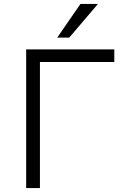

<svg xmlns="http://www.w3.org/2000/svg" viewBox="-20 -956 634 976"><path d="M113 0V-705H561V-641H183V0ZM271 -765 389 -936H478L332 -765Z"/></svg>

Font: Nunito Sans 7pt Light
Style: Regular
Weight: 300
Designer: Vernon Adams
Foundry: Vernon Adams
Version: Version 3.101;gftools[0.9.27]